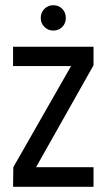

<svg xmlns="http://www.w3.org/2000/svg" viewBox="-20 -715 408 735"><path d="M184 -598Q164 -598 150 -612Q136 -626 136 -646Q136 -667 150 -681Q164 -695 184 -695Q205 -695 218.5 -681Q232 -667 232 -646Q232 -626 218.5 -612Q205 -598 184 -598ZM30 0 31 -75 252 -462H30V-536H338V-465L118 -75H338V0Z"/></svg>

Font: Stick No Bills
Style: Regular
Weight: 400
Version: Version 2.000